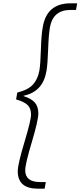

<svg xmlns="http://www.w3.org/2000/svg" viewBox="-20 -951 485 1157"><path d="M167 -261Q167 -297 147.5 -317Q128 -337 77 -352L84 -393Q151 -410 179.5 -442.5Q208 -475 217 -524Q224 -564 226.5 -653.5Q229 -743 238 -789Q262 -931 405 -931H445L438 -891H404Q300 -891 281 -787Q273 -741 270 -651.5Q267 -562 260 -523Q239 -398 122 -374V-372Q169 -357 190 -333Q211 -309 211 -267Q211 -226 171.5 -94Q132 38 132 75Q132 146 221 146H256L249 186H208Q87 186 87 81Q87 39 127 -93.5Q167 -226 167 -261Z"/></svg>

Font: Poppins ExtraLight
Style: Italic
Weight: 275
Italic angle: -10°
Designer: Ninad Kale (Devanagari), Jonny Pinhorn (Latin)
Foundry: Indian Type Foundry
Version: Version 3.200;PS 1.000;hotconv 16.6.54;makeotf.lib2.5.65590